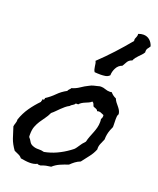

<svg xmlns="http://www.w3.org/2000/svg" viewBox="-230 -1265 1112 1349"><g transform="rotate(20 325.5 -590.5)"><path d="M630.9 -565.4Q625 -556.6 624 -545.9Q623 -535.2 623 -526.4Q623 -514.6 623.5 -503.4Q624 -492.2 624 -481.4V-466.8Q622.1 -460 618.2 -453.1Q614.3 -446.3 612.3 -439.5Q598.6 -403.3 598.6 -367.2V-365.2Q593.8 -353.5 589.4 -343.8Q585 -334 581.1 -324.7Q577.1 -315.4 575.2 -305.2Q573.2 -294.9 574.2 -281.2Q560.5 -247.1 538.1 -219.2Q515.6 -191.4 494.1 -162.1Q473.6 -154.3 456.5 -141.6Q439.5 -128.9 423.8 -113.3Q393.6 -103.5 364.3 -90.8Q335 -78.1 311.5 -56.6Q293 -54.7 274.4 -50.8Q255.9 -46.9 238.3 -39.1H226.6Q217.8 -39.1 213.9 -43Q201.2 -36.1 187.5 -33.7Q173.8 -31.2 160.2 -31.2Q142.6 -31.2 125.5 -33.7Q108.4 -36.1 90.8 -39.1Q81.1 -52.7 63.5 -60.1Q45.9 -67.4 32.2 -74.2Q3.9 -113.3 -8.8 -149.9Q-21.5 -186.5 -35.2 -232.4Q-33.2 -246.1 -28.3 -259.3Q-23.4 -272.5 -24.4 -288.1Q-6.8 -338.9 22 -380.4Q50.8 -421.9 87.9 -460Q87.9 -465.8 90.3 -469.7Q92.8 -473.6 90.8 -481.4Q91.8 -480.5 94.7 -480.5Q102.5 -480.5 104.5 -484.9Q106.4 -489.3 105.5 -495.1Q140.6 -517.6 169.4 -546.9Q198.2 -576.2 235.4 -595.7Q238.3 -604.5 245.1 -610.4Q252 -616.2 255.9 -624Q287.1 -632.8 312.5 -650.4Q337.9 -668 366.2 -681.6Q381.8 -690.4 396 -693.8Q410.2 -697.3 426.8 -701.2Q432.6 -703.1 437.5 -704.1Q442.4 -705.1 448.2 -705.1Q465.8 -705.1 482.4 -698.7Q499 -692.4 516.6 -692.4Q521.5 -692.4 524.9 -692.9Q528.3 -693.4 532.2 -694.3Q548.8 -673.8 574.2 -663.1Q580.1 -648.4 588.4 -637.7Q596.7 -627 605.5 -616.7Q614.3 -606.4 621.6 -594.2Q628.9 -582 630.9 -565.4ZM533.2 -514.6Q533.2 -519.5 532.2 -523.4Q522.5 -526.4 513.7 -531.2Q504.9 -536.1 494.1 -536.1Q487.3 -536.1 480.5 -533.2Q479.5 -540 475.1 -543Q470.7 -545.9 465.3 -548.3Q460 -550.8 454.6 -552.2Q449.2 -553.7 445.3 -557.6Q442.4 -565.4 439 -573.7Q435.5 -582 426.8 -585.9Q418 -577.1 406.2 -571.8Q394.5 -566.4 382.3 -561.5Q370.1 -556.6 358.9 -549.8Q347.7 -543 339.8 -533.2H322.3Q316.4 -522.5 305.7 -517.1Q294.9 -511.7 287.1 -502Q271.5 -494.1 258.3 -482.9Q245.1 -471.7 232.4 -459.5Q219.7 -447.3 207.5 -434.6Q195.3 -421.9 181.6 -411.1Q168.9 -383.8 153.8 -363.8Q138.7 -343.8 125.5 -323.2Q112.3 -302.7 103 -278.8Q93.8 -254.9 93.8 -219.7V-210Q93.8 -205.1 94.7 -200.2Q107.4 -186.5 115.7 -170.9Q124 -155.3 143.6 -148.4Q163.1 -140.6 185.1 -141.6Q207 -142.6 227.5 -136.7Q274.4 -145.5 317.9 -165.5Q361.3 -185.5 400.4 -213.9Q406.2 -218.8 414.1 -224.1Q421.9 -229.5 426.8 -235.4Q431.6 -240.2 435.1 -246.1Q438.5 -252 442.4 -256.8Q450.2 -269.5 460 -282.2Q469.7 -294.9 480.5 -305.7Q485.4 -327.1 493.2 -347.2Q501 -367.2 508.8 -386.7Q516.6 -406.2 522 -426.8Q527.3 -447.3 527.3 -469.7Q527.3 -474.6 526.9 -480.5Q526.4 -486.3 525.4 -491.2Q533.2 -502 533.2 -514.6ZM678.7 -1089.8Q674.8 -1082 670.4 -1077.1Q666 -1072.3 662.6 -1066.9Q659.2 -1061.5 657.7 -1054.7Q656.2 -1047.9 657.2 -1037.1Q650.4 -1025.4 641.1 -1015.6Q631.8 -1005.9 622.6 -996.6Q613.3 -987.3 605 -976.6Q596.7 -965.8 591.8 -953.1Q569.3 -946.3 559.1 -929.2Q548.8 -912.1 539.1 -894.5Q510.7 -884.8 496.6 -857.4Q482.4 -830.1 482.4 -802.7Q469.7 -789.1 451.2 -786.1Q432.6 -783.2 416 -783.2Q404.3 -783.2 393.1 -783.7Q381.8 -784.2 371.1 -785.2Q365.2 -793.9 362.8 -803.7Q360.4 -813.5 358.9 -823.7Q357.4 -834 356 -843.8Q354.5 -853.5 349.6 -862.3Q405.3 -915 456.5 -970.7Q507.8 -1026.4 556.6 -1085.9Q555.7 -1088.9 555.7 -1094.7Q555.7 -1101.6 558.1 -1106.9Q560.5 -1112.3 562.5 -1117.2Q564.5 -1122.1 565.9 -1127.9Q567.4 -1133.8 566.4 -1142.6Q585 -1150.4 603.5 -1150.4Q631.8 -1150.4 651.4 -1133.3Q670.9 -1116.2 678.7 -1089.8Z"/></g></svg>

Font: RockSalt
Style: Regular
Weight: 400
Designer: Squid
Foundry: Font Diner, Inc DBA Sideshow
Version: Version 1.000